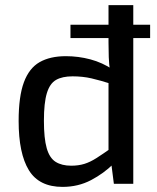

<svg xmlns="http://www.w3.org/2000/svg" viewBox="-20 -720 613 752"><path d="M568 -623V-571H256V-623ZM238 -500Q287 -500 334 -487.5Q381 -475 423 -447L417 -391Q373 -405 338.5 -413Q304 -421 264 -421Q224 -421 199.5 -407Q175 -393 163.5 -355Q152 -317 152 -247Q152 -178 163 -139.5Q174 -101 198 -86Q222 -71 259 -71Q287 -71 310 -78Q333 -85 358 -101Q383 -117 417 -141L425 -79Q387 -41 336.5 -14.5Q286 12 225 12Q133 12 93 -53.5Q53 -119 53 -246Q53 -342 73.5 -397.5Q94 -453 135 -476.5Q176 -500 238 -500ZM502 -700V0H426L415 -86L405 -94V-426L411 -441Q407 -469 406 -496Q405 -523 405 -553V-700Z"/></svg>

Font: Exo 2 Medium
Style: Regular
Weight: 500
Designer: Natanael Gama
Foundry: Natanael Gama
Version: Version 2.010